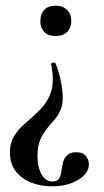

<svg xmlns="http://www.w3.org/2000/svg" viewBox="-20 -381 367 676"><path d="M164 258Q184 258 190 244Q196 230 197 215Q199 203 202.5 189Q206 175 217 165Q228 155 248 155Q273 155 283 169Q293 183 293 197Q293 229 255.5 252Q218 275 163 275Q124 275 90.5 262Q57 249 36 222.5Q15 196 15 156Q15 122 29.5 98.5Q44 75 64.5 57Q85 39 105 21Q137 -8 151.5 -37Q166 -66 166 -102Q166 -114 164.5 -126.5Q163 -139 160 -156Q159 -159 166.5 -160.5Q174 -162 175 -159Q187 -131 194 -96Q201 -61 201 -39Q201 -10 192 9Q183 28 169.5 43Q156 58 143 74.5Q130 91 121 113Q112 135 112 168Q112 207 126 232.5Q140 258 164 258ZM176 -361Q201 -361 216 -346.5Q231 -332 231 -306Q231 -283 216 -268.5Q201 -254 176 -254Q150 -254 136 -268.5Q122 -283 122 -306Q122 -332 136 -346.5Q150 -361 176 -361Z"/></svg>

Font: Cormorant Infant Light SemiBold
Style: Regular
Weight: 600
Version: Version 4.001